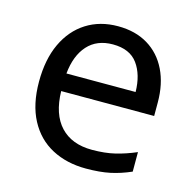

<svg xmlns="http://www.w3.org/2000/svg" viewBox="-87 -634 738 732"><g transform="rotate(15 282.0 -268.0)"><path d="M292 -546Q361 -546 410.5 -516Q460 -486 486.5 -431.5Q513 -377 513 -304V-251H146Q148 -160 192.5 -112.5Q237 -65 317 -65Q368 -65 407.5 -74.5Q447 -84 489 -102V-25Q448 -7 408 1.5Q368 10 313 10Q237 10 178.5 -21Q120 -52 87.5 -113.5Q55 -175 55 -264Q55 -352 84.5 -415Q114 -478 167.5 -512Q221 -546 292 -546ZM291 -474Q228 -474 191.5 -433.5Q155 -393 148 -321H421Q420 -389 389 -431.5Q358 -474 291 -474Z"/></g></svg>

Font: Noto Sans Sogdian
Style: Regular
Weight: 400
Designer: Monotype Design Team
Foundry: Monotype Imaging Inc.
Version: Version 2.002; ttfautohint (v1.8.4.7-5d5b)